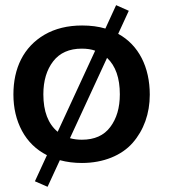

<svg xmlns="http://www.w3.org/2000/svg" viewBox="-20 -611 658 733"><path d="M343.3 -417.5 200.2 -107.9C163.6 -138.2 145.5 -186 145.5 -251C145.5 -302.7 158.2 -344.7 183.1 -377C208 -409.2 244.6 -425.3 292 -425.3C311.5 -425.3 328.6 -422.9 343.3 -417.5ZM388.7 -390.1C421.4 -359.4 437.5 -313 437.5 -251C437.5 -199.7 425.3 -158.2 400.9 -126C377 -93.8 340.8 -77.6 292.5 -77.6C275.9 -77.6 260.7 -79.6 247.1 -83.5ZM293 11.2C375.5 11.2 444.8 -18.1 486.3 -65.4C528.8 -113.8 551.8 -177.2 551.8 -249.5C551.8 -354.5 509.8 -439 431.2 -481.9L471.7 -569.8L423.3 -591.3L382.3 -502C356 -509.8 326.2 -513.7 293.5 -513.7C238.3 -513.7 190.4 -502 149.9 -478.5C69.8 -431.6 31.2 -350.6 31.2 -250.5C31.2 -198.7 42 -152.3 64 -111.3C85.9 -70.8 117.7 -39.6 159.2 -18.6L113.3 81.1L161.6 102.1L208.5 0.5C235.4 7.8 263.2 11.2 293 11.2Z"/></svg>

Font: Ride SemiBold
Style: Regular
Weight: 600
Version: Version 3.000